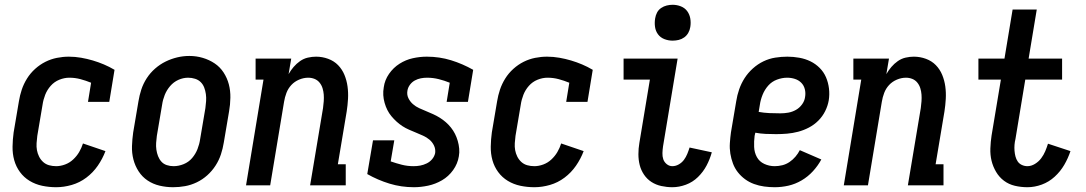

<svg xmlns="http://www.w3.org/2000/svg" viewBox="-20 -775 4540 803"><path d="M215 8Q185 8 156.5 2Q128 -4 104 -18.5Q80 -33 63.5 -55.5Q47 -78 39.5 -105Q32 -132 32.5 -162Q33 -192 37 -221L59 -351Q63 -376 71 -400Q79 -424 93 -446.5Q107 -469 127 -487Q147 -505 170 -516.5Q193 -528 218 -533Q243 -538 268 -538Q294 -538 319.5 -533.5Q345 -529 368.5 -522Q392 -515 414.5 -505.5Q437 -496 459 -483L437 -349H348L361 -429Q339 -438 316.5 -444Q294 -450 270 -450Q249 -450 228 -441.5Q207 -433 192 -416Q177 -399 169 -378.5Q161 -358 158 -337L136 -207Q134 -192 133 -176.5Q132 -161 134.5 -147Q137 -133 143.5 -120Q150 -107 160.5 -97.5Q171 -88 185 -84Q199 -80 215 -80Q233 -80 252 -87Q271 -94 286 -108Q301 -122 311 -139Q321 -156 327 -175L421 -143Q409 -111 389 -82Q369 -53 341 -32Q313 -11 280 -1.5Q247 8 215 8Z M704 8Q675 8 647.5 1.5Q620 -5 597.5 -20Q575 -35 560 -58Q545 -81 538 -108Q531 -135 532 -164Q533 -193 537 -221L559 -351Q563 -376 571 -400.5Q579 -425 593.5 -447.5Q608 -470 628.5 -488Q649 -506 672.5 -517.5Q696 -529 721 -535Q746 -541 772 -541Q801 -541 828 -533Q855 -525 877.5 -510Q900 -495 915 -472Q930 -449 937 -422.5Q944 -396 943.5 -366.5Q943 -337 938 -309L916 -179Q912 -154 904 -129.5Q896 -105 881.5 -82.5Q867 -60 847 -42Q827 -24 803 -12.5Q779 -1 754 3.5Q729 8 704 8ZM706 -80Q727 -80 748 -88.5Q769 -97 783.5 -114Q798 -131 806 -151.5Q814 -172 817 -193L839 -323Q841 -338 842 -352.5Q843 -367 841 -381.5Q839 -396 834 -409Q829 -422 819.5 -431.5Q810 -441 796 -445.5Q782 -450 767 -450Q746 -450 726 -441Q706 -432 691.5 -415Q677 -398 669 -378Q661 -358 658 -337L636 -207Q634 -192 633 -177.5Q632 -163 634 -149Q636 -135 641 -122Q646 -109 655 -99Q664 -89 677.5 -84.5Q691 -80 706 -80Z M1009 0 1082 -442H1049V-530H1198L1187 -465Q1196 -481 1208 -495Q1220 -509 1235 -519.5Q1250 -530 1267.5 -534Q1285 -538 1302 -538Q1328 -538 1352.5 -529Q1377 -520 1394 -502.5Q1411 -485 1420.5 -462Q1430 -439 1433.5 -413.5Q1437 -388 1435.5 -361.5Q1434 -335 1430 -309L1393 -88H1426V0H1277L1331 -323Q1333 -337 1334 -351.5Q1335 -366 1334 -379.5Q1333 -393 1329 -406Q1325 -419 1316.5 -429.5Q1308 -440 1295.5 -445Q1283 -450 1269 -450Q1250 -450 1231 -442Q1212 -434 1198.5 -419.5Q1185 -405 1178 -386.5Q1171 -368 1168 -349L1110 0Z M1711 8Q1658 8 1609 -7Q1560 -22 1516 -47L1540 -188H1629L1614 -100Q1637 -92 1660.5 -86Q1684 -80 1710 -80Q1724 -80 1737.5 -82.5Q1751 -85 1764.5 -91.5Q1778 -98 1787.5 -109.5Q1797 -121 1800 -135Q1802 -152 1795 -166.5Q1788 -181 1776 -191Q1764 -201 1749.5 -207.5Q1735 -214 1720.5 -220Q1706 -226 1691 -232.5Q1676 -239 1663 -247.5Q1650 -256 1638.5 -266.5Q1627 -277 1617 -289Q1607 -301 1600 -315Q1593 -329 1588.5 -345Q1584 -361 1583 -377Q1582 -393 1585 -410Q1589 -440 1607 -466Q1625 -492 1651 -508.5Q1677 -525 1706.5 -531.5Q1736 -538 1765 -538Q1818 -538 1866.5 -523Q1915 -508 1959 -483L1937 -349H1848L1861 -429Q1839 -438 1815 -444Q1791 -450 1766 -450Q1753 -450 1740 -447.5Q1727 -445 1715 -438.5Q1703 -432 1694.5 -420.5Q1686 -409 1684 -396Q1681 -379 1688 -364.5Q1695 -350 1707 -339.5Q1719 -329 1733.5 -322.5Q1748 -316 1762.5 -310Q1777 -304 1791.5 -297.5Q1806 -291 1819.5 -282.5Q1833 -274 1844.5 -264Q1856 -254 1866 -241.5Q1876 -229 1883 -215Q1890 -201 1894.5 -185.5Q1899 -170 1900.5 -153.5Q1902 -137 1899 -121Q1894 -90 1875 -63.5Q1856 -37 1828.5 -21Q1801 -5 1770.5 1.5Q1740 8 1711 8Z M2215 8Q2185 8 2156.5 2Q2128 -4 2104 -18.5Q2080 -33 2063.5 -55.5Q2047 -78 2039.5 -105Q2032 -132 2032.5 -162Q2033 -192 2037 -221L2059 -351Q2063 -376 2071 -400Q2079 -424 2093 -446.5Q2107 -469 2127 -487Q2147 -505 2170 -516.5Q2193 -528 2218 -533Q2243 -538 2268 -538Q2294 -538 2319.5 -533.5Q2345 -529 2368.5 -522Q2392 -515 2414.5 -505.5Q2437 -496 2459 -483L2437 -349H2348L2361 -429Q2339 -438 2316.5 -444Q2294 -450 2270 -450Q2249 -450 2228 -441.5Q2207 -433 2192 -416Q2177 -399 2169 -378.5Q2161 -358 2158 -337L2136 -207Q2134 -192 2133 -176.5Q2132 -161 2134.5 -147Q2137 -133 2143.5 -120Q2150 -107 2160.5 -97.5Q2171 -88 2185 -84Q2199 -80 2215 -80Q2233 -80 2252 -87Q2271 -94 2286 -108Q2301 -122 2311 -139Q2321 -156 2327 -175L2421 -143Q2409 -111 2389 -82Q2369 -53 2341 -32Q2313 -11 2280 -1.5Q2247 8 2215 8Z M2792 8Q2769 8 2746 3Q2723 -2 2704.5 -14Q2686 -26 2673.5 -44.5Q2661 -63 2655.5 -84.5Q2650 -106 2650 -130Q2650 -154 2654 -177L2698 -442H2588V-530H2814L2753 -163Q2751 -149 2750.5 -135Q2750 -121 2754 -109Q2758 -97 2768.5 -88.5Q2779 -80 2792 -80Q2806 -80 2819 -87.5Q2832 -95 2840.5 -106.5Q2849 -118 2854.5 -131.5Q2860 -145 2864 -158L2957 -138Q2949 -109 2935 -82.5Q2921 -56 2899 -34.5Q2877 -13 2848.5 -2.5Q2820 8 2792 8ZM2793 -605Q2775 -605 2758.5 -611.5Q2742 -618 2732 -631.5Q2722 -645 2719.5 -662.5Q2717 -680 2720 -698Q2722 -711 2728 -722.5Q2734 -734 2745 -741.5Q2756 -749 2768.5 -752Q2781 -755 2793 -755Q2811 -755 2827.5 -748.5Q2844 -742 2854 -728.5Q2864 -715 2867 -697.5Q2870 -680 2867 -662Q2865 -649 2858.5 -637.5Q2852 -626 2841.5 -618.5Q2831 -611 2818.5 -608Q2806 -605 2793 -605Z M3220 8Q3198 8 3176 5Q3154 2 3133.5 -5.5Q3113 -13 3096 -25.5Q3079 -38 3066 -54.5Q3053 -71 3045.5 -91Q3038 -111 3034.5 -132.5Q3031 -154 3032.5 -176.5Q3034 -199 3037 -221L3059 -351Q3063 -377 3071.5 -401.5Q3080 -426 3094 -448Q3108 -470 3128.5 -488.5Q3149 -507 3173 -518.5Q3197 -530 3222.5 -534Q3248 -538 3273 -538Q3298 -538 3323 -533.5Q3348 -529 3369.5 -518.5Q3391 -508 3408 -491Q3425 -474 3434.5 -452Q3444 -430 3447 -405Q3450 -380 3446 -355Q3442 -332 3431 -310Q3420 -288 3402.5 -270.5Q3385 -253 3363 -241.5Q3341 -230 3318 -224Q3295 -218 3272 -216Q3249 -214 3226 -214Q3204 -214 3182 -215Q3160 -216 3139 -220L3136 -207Q3133 -184 3134 -160.5Q3135 -137 3145.5 -118Q3156 -99 3176.5 -89.5Q3197 -80 3220 -80Q3236 -80 3252 -84Q3268 -88 3282 -97.5Q3296 -107 3307 -120Q3318 -133 3325 -147L3415 -108Q3401 -82 3380 -59Q3359 -36 3332.5 -20.5Q3306 -5 3277.5 1.5Q3249 8 3220 8ZM3244 -301Q3261 -301 3277.5 -304Q3294 -307 3309 -315.5Q3324 -324 3334.5 -338.5Q3345 -353 3347 -369Q3350 -386 3346 -402Q3342 -418 3331 -429Q3320 -440 3304.5 -445Q3289 -450 3272 -450Q3251 -450 3229.5 -442Q3208 -434 3193 -417Q3178 -400 3169.5 -379Q3161 -358 3158 -337L3153 -307Q3175 -303 3198 -302Q3221 -301 3244 -301Z M3509 0 3582 -442H3549V-530H3698L3687 -465Q3696 -481 3708 -495Q3720 -509 3735 -519.5Q3750 -530 3767.5 -534Q3785 -538 3802 -538Q3828 -538 3852.5 -529Q3877 -520 3894 -502.5Q3911 -485 3920.5 -462Q3930 -439 3933.5 -413.5Q3937 -388 3935.5 -361.5Q3934 -335 3930 -309L3893 -88H3926V0H3777L3831 -323Q3833 -337 3834 -351.5Q3835 -366 3834 -379.5Q3833 -393 3829 -406Q3825 -419 3816.5 -429.5Q3808 -440 3795.5 -445Q3783 -450 3769 -450Q3750 -450 3731 -442Q3712 -434 3698.5 -419.5Q3685 -405 3678 -386.5Q3671 -368 3668 -349L3610 0Z M4277 8Q4250 8 4224.5 2Q4199 -4 4179 -19Q4159 -34 4146 -56Q4133 -78 4127 -102.5Q4121 -127 4122 -154.5Q4123 -182 4127 -208L4166 -442H4072V-530H4181L4215 -735H4316L4282 -530H4422V-442H4268L4227 -194Q4224 -182 4223 -169.5Q4222 -157 4223 -144.5Q4224 -132 4227 -120.5Q4230 -109 4236.5 -99.5Q4243 -90 4254 -85Q4265 -80 4277 -80Q4293 -80 4308.5 -89.5Q4324 -99 4334.5 -113Q4345 -127 4351.5 -142.5Q4358 -158 4363 -174L4457 -143Q4447 -113 4431 -85.5Q4415 -58 4391 -36Q4367 -14 4337 -3Q4307 8 4277 8Z"/></svg>

Font: Iosevka Slab Semibold
Style: Italic
Weight: 600
Italic angle: -9°
Monospace: yes
Designer: Belleve Invis
Foundry: Belleve Invis
Version: Version 11.1.1; ttfautohint (v1.8.3)